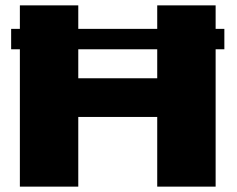

<svg xmlns="http://www.w3.org/2000/svg" viewBox="-20 -695 884 715"><path d="M21.5 -511.5V-587.5H54V-675H271.5V-587.5H565.5V-675H783V-587.5H815.5V-511.5H783V0H565.5V-259.5H271.5V0H54V-511.5ZM565.5 -511.5H271.5V-403.5H565.5Z"/></svg>

Font: Anybody ExtraExpanded ExtraBold
Style: Regular
Weight: 800
Width: 8
Designer: Tyler Finck
Foundry: Etcetera Type Company
Version: Version 1.010; ttfautohint (v1.8.3) -l 8 -r 50 -G 200 -x 14 